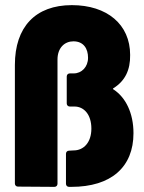

<svg xmlns="http://www.w3.org/2000/svg" viewBox="-20 -728 562 748"><path d="M50 -1 192 0C199 0 204 -5 204 -12V-496C204 -542 232 -567 266 -567C306 -567 323 -538 323 -503C323 -467 298 -442 267 -442H252C245 -442 240 -437 240 -430V-325C240 -318 245 -313 252 -313H270C307 -313 336 -282 336 -227C336 -173 306 -142 267 -142L249 -141C242 -141 237 -136 237 -129V-12C237 -5 242 0 249 0H258C413 0 500 -77 500 -209C500 -287 470 -348 423 -379C419 -381 419 -383 423 -385C467 -413 488 -455 487 -514C487 -633 397 -708 260 -708C118 -708 38 -623 38 -475V-13C38 -6 43 -1 50 -1Z"/></svg>

Font: Barlow Semi Condensed ExtraBold
Style: Regular
Weight: 800
Width: 4
Designer: Jeremy Tribby
Foundry: Tribby Type
Version: Version 1.422;hotconv 1.0.109;makeotfexe 2.5.65596